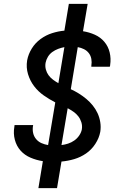

<svg xmlns="http://www.w3.org/2000/svg" viewBox="-20 -863 640 990"><path d="M178 107 201 -32Q168 -37 137.5 -50Q107 -63 86 -86.5Q65 -110 56.5 -142.5Q48 -175 54 -209Q54 -211 54.5 -213.5Q55 -216 55 -218H151Q151 -217 150.5 -215.5Q150 -214 150 -213Q147 -194 151 -176.5Q155 -159 166.5 -145.5Q178 -132 194 -125Q210 -118 228 -115L265 -335Q234 -351 205.5 -371Q177 -391 156 -418.5Q135 -446 124.5 -480.5Q114 -515 120 -552Q126 -584 144 -613Q162 -642 189.5 -662Q217 -682 248.5 -692Q280 -702 312 -705L335 -843H432L408 -702Q440 -697 469 -684Q498 -671 518 -647.5Q538 -624 545.5 -592.5Q553 -561 548 -528Q548 -526 547.5 -523.5Q547 -521 546 -519H451Q451 -520 451 -521.5Q451 -523 451 -524Q454 -542 451 -559Q448 -576 438 -589Q428 -602 413 -609.5Q398 -617 381 -620L345 -403Q367 -393 387 -380.5Q407 -368 425 -353Q443 -338 458 -319.5Q473 -301 483 -279.5Q493 -258 497 -233Q501 -208 497 -183Q491 -151 471.5 -121Q452 -91 423.5 -71.5Q395 -52 362.5 -42.5Q330 -33 297 -30L274 107ZM281 -434 312 -620Q296 -617 280 -611Q264 -605 250 -595Q236 -585 227 -570Q218 -555 215 -539Q212 -521 216.5 -504.5Q221 -488 230.5 -475Q240 -462 253.5 -452Q267 -442 281 -434ZM297 -115Q314 -117 331 -122.5Q348 -128 363 -138.5Q378 -149 388.5 -164.5Q399 -180 402 -196Q405 -215 399.5 -232.5Q394 -250 383.5 -263.5Q373 -277 358.5 -287Q344 -297 329 -305Z"/></svg>

Font: Iosevka SS04 Medium Extended
Style: Italic
Weight: 500
Width: 7
Italic angle: -9°
Monospace: yes
Designer: Belleve Invis
Foundry: Belleve Invis
Version: Version 19.0.0; ttfautohint (v1.8.4)